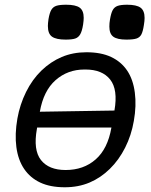

<svg xmlns="http://www.w3.org/2000/svg" viewBox="-20 -780 640 812"><path d="M53.5 -278.5Q64 -338 90.2 -391Q116.5 -444 155.2 -481.5Q194 -519 241.2 -539Q288.5 -559 345.5 -559Q407.5 -559 450 -539Q492.5 -519 517.8 -481.5Q543 -444 550.2 -388.5Q557.5 -333 546 -268.5Q535.5 -207.5 509.2 -155.5Q483 -103.5 444.5 -65.8Q406 -28 358.8 -8Q311.5 12 254 12Q192.5 12 150 -8Q107.5 -28 82 -65.8Q56.5 -103.5 49.2 -158Q42 -212.5 53.5 -278.5ZM451 -239.5 451.5 -240.5H137L136 -234.5Q120 -145.5 153.2 -103.2Q186.5 -61 257.5 -61Q333.5 -61 384.5 -105.8Q435.5 -150.5 451 -239.5ZM337 -486Q266 -486 215 -441Q164 -396 148.5 -307.5L464 -312.5Q479.5 -401 446 -443.5Q412.5 -486 341.5 -486ZM182.5 -670Q182.5 -681 185 -698.5Q189.5 -725.5 197 -738.2Q204.5 -751 218.5 -755.5Q232.5 -760 260 -760Q299.5 -760 316.8 -747.8Q334 -735.5 334 -704.5Q334 -694 331.5 -676.5Q327 -648 319.2 -634.8Q311.5 -621.5 298 -617Q284.5 -612.5 257.5 -612.5Q218 -612.5 200.2 -624.8Q182.5 -637 182.5 -670ZM442.5 -667.5Q442.5 -683 445 -696.5Q449.5 -724 456.5 -737Q463.5 -750 477.2 -755Q491 -760 517.5 -760Q557.5 -760 574.5 -747.5Q591.5 -735 591.5 -704Q591.5 -691.5 588.5 -674Q584.5 -647 577.8 -634.2Q571 -621.5 557 -617Q543 -612.5 514.5 -612.5Q476 -612.5 459.2 -624.8Q442.5 -637 442.5 -667.5Z"/></svg>

Font: JuliaMono ExtraBoldItalic
Style: Regular
Weight: 800
Italic angle: -9°
Monospace: yes
Designer: cormullion
Foundry: corm
Version: Version 0.049; ttfautohint (v1.8.4)